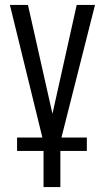

<svg xmlns="http://www.w3.org/2000/svg" viewBox="-20 -598 422 776"><path d="M49 12V-42H331V12ZM156 158V-23L20 -578H93L192 -138L290 -578H364L224 -25V158Z"/></svg>

Font: Oswald Light
Style: Regular
Weight: 300
Designer: Vernon Adams
Foundry: Vernon Adams
Version: Version 4.103;gftools[0.9.33.dev8+g029e19f]